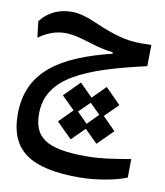

<svg xmlns="http://www.w3.org/2000/svg" viewBox="-83 -491 751 872"><g transform="rotate(10 293.0 -55.5)"><path d="M340.8 312C423.3 312 514.6 293 558.6 274.4L559.6 189C504.9 197.3 435.1 211.9 355.5 211.9C168.5 211.9 111.3 166 111.3 58.1C111.3 -107.9 278.3 -175.8 558.1 -239.3L559.6 -337.4C489.3 -335 452.6 -336.9 391.1 -355.5C301.3 -382.3 250 -422.9 177.7 -422.9C127 -422.9 73.7 -404.8 35.2 -354.5L43.9 -279.8C78.1 -304.2 118.2 -322.8 164.1 -322.8C209 -322.8 246.1 -309.6 297.4 -294.4C333.5 -283.7 363.8 -276.9 392.6 -274.4V-267.6C161.1 -210 16.6 -121.1 16.6 77.6C16.6 248.5 121.1 312 340.8 312ZM272.9 148.4 332.5 89.4 391.6 147.9 462.4 77.6 402.8 17.6 463.9 -43 393.1 -114.3 333.5 -54.2 274.4 -113.8 203.6 -42.5 263.2 16.6 202.1 78.1ZM332 66.4 284.2 18.1 334 -31.2 381.8 16.1Z"/></g></svg>

Font: Cascadia Mono NF
Style: Regular
Weight: 400
Monospace: yes
Designer: Aaron Bell
Foundry: Saja Typeworks
Version: Version 2404.023